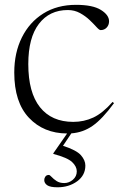

<svg xmlns="http://www.w3.org/2000/svg" viewBox="-20 -542 508 794"><path d="M218 232.5Q187.5 232.5 175.2 224Q163 215.5 163 202.5Q163 194.5 167.8 188Q172.5 181.5 182 181.5Q186 181.5 193.8 190Q201.5 198.5 214.2 206.8Q227 215 245.5 215Q265.5 215 281.5 201.2Q297.5 187.5 297.5 166.5Q297.5 146.5 278.2 128.2Q259 110 200.5 94.5V92L257.5 10Q160.5 9.5 99.8 -54.8Q39 -119 39 -242Q39 -324 70.5 -387.2Q102 -450.5 159.2 -486.2Q216.5 -522 294.5 -522Q363.5 -522 397.2 -501Q431 -480 431 -454Q431 -438.5 421.2 -428Q411.5 -417.5 396 -417.5Q390.5 -417.5 379.2 -430Q368 -442.5 350.8 -459Q333.5 -475.5 310.8 -488Q288 -500.5 260.5 -500.5Q184.5 -500.5 140.8 -443.2Q97 -386 97 -277Q97 -159.5 145.2 -98.8Q193.5 -38 283 -38Q327.5 -38 366 -56Q404.5 -74 445.5 -120.5L451.5 -115.5Q403 -49.5 363.2 -21.8Q323.5 6 275 9.5L240.5 61Q296.5 79 314.8 100Q333 121 333 142.5Q333 183 299 207.8Q265 232.5 218 232.5Z"/></svg>

Font: Newsreader 72pt Light
Style: Regular
Weight: 300
Designer: Hugues Gentile
Foundry: Production Type
Version: Version 1.003; ttfautohint (v1.8.3)